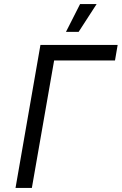

<svg xmlns="http://www.w3.org/2000/svg" viewBox="-20 -920 596 940"><path d="M178 -700H556L543 -624H245L136 0H56ZM365 -764H303L372 -900H453Z"/></svg>

Font: Fixel Italic Variable 20240409 Display Thin
Style: Italic
Weight: 100
Italic angle: -10°
Designer: AlfaBravo + MacPaw
Foundry: Kyrylo Tkachov, Marchela Mozhyna, Serhii Makarenko, Maria Weinstein, Zakhar Kryvoshyya
Version: Version 1.211;Glyphs 3.2 (3225)